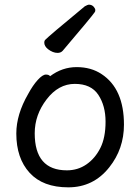

<svg xmlns="http://www.w3.org/2000/svg" viewBox="-20 -780 602 824"><path d="M361 -760Q375 -760 383 -750Q389 -743 389 -736.5Q389 -730 386 -727Q374 -709 249 -562Q241 -553 227 -553Q207 -553 186 -569Q170 -582 170 -597Q170 -604 173 -608Q189 -625 344 -753Q357 -760 361 -760ZM267 -49Q314 -49 351 -74.5Q388 -100 410.5 -144.5Q433 -189 433 -258Q433 -326 402 -373Q371 -420 301 -420Q231 -420 180 -353.5Q129 -287 129 -208Q129 -49 267 -49ZM273 24Q164 24 107 -38.5Q50 -101 50 -207Q50 -289 101 -377Q121 -414 142 -437Q163 -460 177 -460Q190 -460 195 -453Q247 -492 309 -492Q371 -492 416 -462Q512 -399 512 -245Q512 -141 449 -62Q381 24 273 24Z"/></svg>

Font: ToneOZ-Pinyin-WenKai-Medium
Style: Medium
Weight: 700
Designer: Fontworks Inc.
Foundry: ToneOZ
Version: Version 0.240331